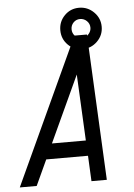

<svg xmlns="http://www.w3.org/2000/svg" viewBox="-57 -869 638 912"><g transform="rotate(-5 262.5 -413.0)"><path d="M355 -682.1Q367.2 -682.1 377.4 -688Q387.7 -693.8 394 -704.3Q400.4 -714.8 400.4 -727.1Q400.4 -745.6 387 -758.8Q373.5 -772 354.7 -772Q335.9 -772 323.2 -758.8Q310.5 -745.6 310.5 -726.8Q310.5 -708 323.2 -695.1Q335.9 -682.1 355 -682.1ZM354.5 -825.7Q395.5 -825.7 424.8 -796.6Q454.1 -767.6 454.1 -726.8Q454.1 -686 424.8 -657.2Q395.5 -628.4 354.5 -628.4Q313.5 -628.4 285.2 -657Q256.8 -685.5 256.8 -726.8Q256.8 -768.1 285.2 -796.9Q313.5 -825.7 354.5 -825.7ZM170.4 -194.8H332L316.4 -510.7ZM80.6 0H0L321.3 -695.8H380.9L415 0H341.8L335.9 -121.6H136.7Z"/></g></svg>

Font: Anka/Coder Condensed
Style: Italic
Weight: 400
Width: 4
Italic angle: -12°
Monospace: yes
Version: Version 001.100